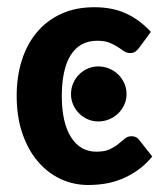

<svg xmlns="http://www.w3.org/2000/svg" viewBox="-20 -513 458 540"><path d="M26.9 0ZM371.6 -378.9Q366.2 -372.1 360.8 -367.9Q355.5 -363.8 345.7 -363.8Q336.4 -363.8 328.6 -369.1Q320.8 -374.5 310.8 -381.1Q300.8 -387.7 287.4 -393.1Q273.9 -398.4 253.4 -398.4Q228 -398.4 209.2 -387.7Q190.4 -377 178.2 -356.9Q166 -336.9 159.9 -308.1Q153.8 -279.3 153.8 -243.7Q153.8 -168 179.7 -127.2Q205.6 -86.4 251 -86.4Q274.9 -86.4 289.1 -93.3Q303.2 -100.1 313 -108.2Q322.8 -116.2 330.8 -123Q338.9 -129.9 350.1 -129.9Q364.3 -129.9 372.1 -118.7L408.2 -72.8Q388.7 -49.3 366.7 -33.9Q344.7 -18.6 321.5 -9.3Q298.3 0 274.7 3.7Q251 7.3 228 7.3Q187 7.3 150.6 -9.5Q114.3 -26.4 86.7 -58.6Q59.1 -90.8 43 -137.5Q26.9 -184.1 26.9 -243.7Q26.9 -296.9 41 -342.3Q55.2 -387.7 82.8 -421.1Q110.4 -454.6 151.1 -473.6Q191.9 -492.7 245.6 -492.7Q296.4 -492.7 335 -474.9Q373.5 -457 404.3 -423.3ZM335.9 -248.5Q335.9 -232.4 329.6 -218.5Q323.2 -204.6 312.5 -194.1Q301.8 -183.6 287.1 -177.5Q272.5 -171.4 256.3 -171.4Q240.7 -171.4 226.8 -177.5Q212.9 -183.6 202.4 -194.1Q191.9 -204.6 185.8 -218.5Q179.7 -232.4 179.7 -248.5Q179.7 -264.6 185.8 -278.8Q191.9 -293 202.4 -303.5Q212.9 -314 226.8 -320.1Q240.7 -326.2 256.3 -326.2Q272.5 -326.2 287.1 -320.1Q301.8 -314 312.5 -303.5Q323.2 -293 329.6 -278.8Q335.9 -264.6 335.9 -248.5Z"/></svg>

Font: Carlito
Style: Bold
Weight: 700
Designer: Lukasz Dziedzic
Foundry: tyPoland Lukasz Dziedzic
Version: Version 1.104